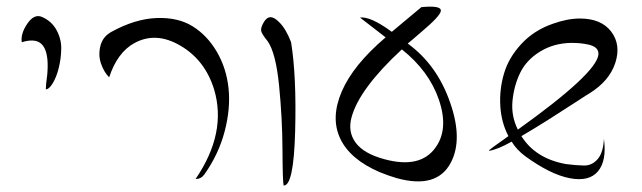

<svg xmlns="http://www.w3.org/2000/svg" viewBox="-20 -796 1977 591"><path d="M47 -666Q43 -692 64 -723Q85 -754 109 -744Q139 -731 154 -703.5Q169 -676 168.5 -646Q168 -616 161 -587.5Q154 -559 142.5 -540Q131 -521 121 -521L122 -538Q140 -658 90 -670Q72 -674 47 -666Z M323 -698Q396 -738 462 -740.5Q528 -743 573 -715Q618 -687 647.5 -636.5Q677 -586 683.5 -524Q690 -462 671.5 -391.5Q653 -321 609 -259Q599 -245 582 -245Q679 -387 639 -521Q611 -611 536 -655Q460 -700 393 -663Q341 -634 316 -558Q300 -574 291 -600Q282 -626 289 -654.5Q296 -683 323 -698Z M804 -669Q786 -691 784 -700.5Q782 -710 791 -726Q809 -759 839 -728Q860 -708 876 -666Q893 -561 888.5 -392Q884 -223 853 -225Q850 -237 849.5 -335Q849 -433 839 -533Q829 -633 804 -669Z M1277 -774Q1338 -780 1337 -763Q1337 -748 1274 -695Q1244 -669 1235 -662Q1326 -596 1366 -479Q1405 -367 1368 -296Q1325 -213 1200 -248Q1176 -255 1149 -266Q1058 -305 1027.5 -369Q997 -433 1032 -514.5Q1067 -596 1167 -681L1088 -742Q1121 -746 1186 -698Q1246 -748 1277 -774ZM1163 -306Q1273 -276 1320 -341Q1362 -398 1331 -489Q1301 -577 1217 -644Q1152 -584 1113 -531.5Q1074 -479 1062 -434.5Q1050 -390 1075 -356.5Q1100 -323 1163 -306Z M1765 -739Q1831 -739 1861.5 -698.5Q1892 -658 1874 -602.5Q1856 -547 1795 -509Q1791 -507 1750.5 -480.5Q1710 -454 1665.5 -426Q1621 -398 1585 -377Q1628 -308 1722 -291Q1752 -287 1777 -286.5Q1802 -286 1819.5 -306Q1837 -326 1839 -369Q1848 -301 1820.5 -268.5Q1793 -236 1733.5 -247.5Q1674 -259 1597 -315Q1570 -335 1555 -360Q1510 -335 1486 -332Q1481 -331 1496 -342Q1506 -349 1545 -377Q1523 -419 1520 -470Q1517 -521 1531.5 -570Q1546 -619 1585 -661Q1624 -703 1682 -723Q1727 -739 1765 -739ZM1738 -664Q1684 -663 1642 -637Q1600 -611 1581 -571.5Q1562 -532 1557.5 -485.5Q1553 -439 1574 -397Q1816 -570 1822 -628Q1824 -652 1790 -659Q1768 -664 1738 -664Z"/></svg>

Font: YamSuf
Style: Regular
Weight: 400
Version: Version 1.1